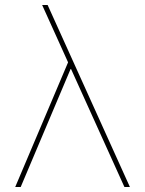

<svg xmlns="http://www.w3.org/2000/svg" viewBox="-20 -750 582 770"><path d="M263 -473 63 0H41L253 -500L149 -730H171L501 0H479L265 -473Z"/></svg>

Font: M PLUS 1p Thin
Style: Regular
Weight: 250
Version: Version 1.062